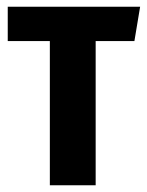

<svg xmlns="http://www.w3.org/2000/svg" viewBox="-20 -550 436 570"><path d="M379 -428H264V0H128V-428H3V-530H396Z"/></svg>

Font: Fira Sans Compressed SemiBold
Style: Regular
Weight: 600
Width: 1
Designer: bBox Type GmbH & Carrois Corporate GbR & Edenspiekermann AG
Foundry: bBox Type GmbH & Carrois Corporate GbR & Edenspiekermann AG
Version: Version 4.301